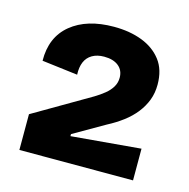

<svg xmlns="http://www.w3.org/2000/svg" viewBox="-71 -750 542 550"><g transform="rotate(15 200.0 -475.5)"><path d="M32 -270V-376L200 -474Q215 -483 228 -493.5Q241 -504 248.5 -516.5Q256 -529 256 -544Q256 -566 240.5 -578.5Q225 -591 198 -591Q177 -591 162.5 -582.5Q148 -574 141.5 -558.5Q135 -543 136 -521L30 -534Q29 -604 76 -642.5Q123 -681 203 -681Q250 -681 286.5 -667Q323 -653 344.5 -625Q366 -597 366 -553Q366 -528 358 -507Q350 -486 335.5 -467.5Q321 -449 300.5 -433.5Q280 -418 255 -405L163 -352V-346L369 -364V-270Z"/></g></svg>

Font: Bricolage Grotesque 60pt SemiBold
Style: Regular
Weight: 600
Version: Version 1.001;gftools[0.9.33.dev8+g029e19f]